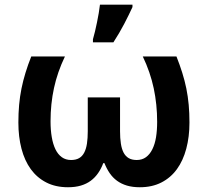

<svg xmlns="http://www.w3.org/2000/svg" viewBox="-20 -786 883 816"><path d="M574.2 9.8Q543.5 9.8 519.5 2.7Q495.6 -4.4 477.3 -17.8Q459 -31.2 446 -50.3Q433.1 -69.3 423.8 -92.8H418.9Q410.2 -69.3 397 -50.3Q383.8 -31.2 365.7 -17.8Q347.7 -4.4 323.7 2.7Q299.8 9.8 269 9.8Q216.3 9.8 176.8 -10.5Q137.2 -30.8 110.8 -67.1Q84.5 -103.5 71.3 -154.1Q58.1 -204.6 58.1 -265.1Q58.1 -305.2 61.3 -340.6Q64.5 -376 71.3 -409.7Q78.1 -443.4 88.4 -476.8Q98.6 -510.3 112.8 -545.9H255.9Q224.1 -479.5 209.5 -412.1Q194.8 -344.7 194.8 -270Q194.8 -233.4 200 -203.4Q205.1 -173.3 215.6 -151.6Q226.1 -129.9 242.7 -117.9Q259.3 -106 282.2 -106Q302.7 -106 316.4 -114Q330.1 -122.1 338.1 -137.7Q346.2 -153.3 349.6 -176Q353 -198.7 353 -228V-372.1H490.2V-228Q490.2 -198.7 493.7 -176Q497.1 -153.3 505.1 -137.7Q513.2 -122.1 526.9 -114Q540.5 -106 561 -106Q584 -106 600.3 -117.9Q616.7 -129.9 627.4 -151.4Q638.2 -172.9 643.1 -202.6Q647.9 -232.4 647.9 -268.1Q647.9 -342.3 633.3 -410.9Q618.7 -479.5 586.9 -545.9H730Q744.1 -510.3 754.6 -476.8Q765.1 -443.4 772 -409.7Q778.8 -376 782 -340.6Q785.2 -305.2 785.2 -265.1Q785.2 -204.6 771.7 -154.1Q758.3 -103.5 731.9 -67.1Q705.6 -30.8 666 -10.5Q626.5 9.8 574.2 9.8ZM375 -619.1Q379.4 -633.8 383.8 -652.6Q388.2 -671.4 392.3 -691.2Q396.5 -710.9 399.7 -730.5Q402.8 -750 404.8 -766.1H543V-755.9Q527.8 -722.7 507.8 -684.3Q487.8 -646 461.9 -606H375Z"/></svg>

Font: Droid Sans
Style: Bold
Weight: 700
Foundry: Ascender Corporation
Version: Version 1.00 build 112